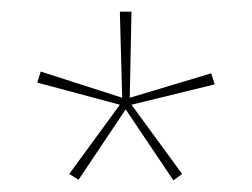

<svg xmlns="http://www.w3.org/2000/svg" viewBox="-20 -713 433 330"><path d="M349 -568 206 -533 293 -414 278 -403 196 -525 115 -404 99 -414 186 -533 44 -571 50 -590 190 -545 186 -693H206L203 -545L343 -587Z"/></svg>

Font: Bebas Neue Light
Style: Regular
Weight: 300
Designer: Ryoichi Tsunekawa
Foundry: Ryoichi Tsunekawa
Version: Version 001.003; ttfautohint (v1.5.65-e2d9)